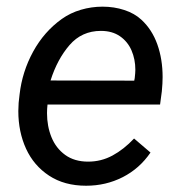

<svg xmlns="http://www.w3.org/2000/svg" viewBox="-20 -559 554 588"><path d="M440.9 -91.8Q407.2 -42.5 355.7 -16.4Q304.2 9.8 243.7 9.8Q177.2 9.8 130.4 -21Q83.5 -51.8 59.8 -103.5Q36.1 -155.3 36.1 -218.8Q36.1 -226.6 37.1 -244.1L40 -270Q47.9 -339.4 81.5 -400.9Q115.2 -462.4 169.4 -501Q195.3 -519.5 227.8 -529.1Q260.3 -538.6 293.9 -538.6Q329.6 -538.6 360.8 -528.3Q392.1 -518.1 413.1 -498.5Q445.8 -468.3 461.9 -422.9Q478 -377.4 478 -323.2Q478 -303.7 475.6 -279.3L470.2 -238.8H125.5Q124 -225.6 124 -212.4Q124 -172.4 137.7 -138.7Q151.4 -105 179.7 -84.5Q208 -64 250 -64Q290 -64 324.7 -82.8Q359.4 -101.6 390.6 -134.8ZM134.8 -312.5 391.1 -312 392.6 -319.8Q394.5 -336.4 394.5 -345.2Q394.5 -377.4 382.8 -404.5Q371.1 -431.6 347.4 -448Q323.7 -464.4 289.1 -464.4Q230.5 -464.4 192.9 -420.9Q155.3 -377.4 134.8 -312.5Z"/></svg>

Font: Mardoto
Style: Italic
Weight: 400
Italic angle: -12°
Designer: Christian Robertson, Vahan Hovhannisyan
Foundry: Google
Version: Version 1.000